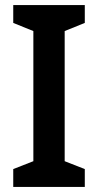

<svg xmlns="http://www.w3.org/2000/svg" viewBox="-20 -734 385 754"><path d="M313 0V-70L234 -101V-612L313 -644V-714H32V-644L111 -612V-101L32 -70V0Z"/></svg>

Font: Noto Sans Gujarati UI SemiCondensed SemiBold
Style: Regular
Weight: 600
Width: 4
Designer: Jelle Bosma - Monotype Design Team, Universal Thirst
Foundry: Monotype Imaging Inc.
Version: Version 2.106